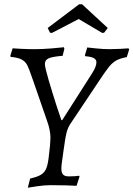

<svg xmlns="http://www.w3.org/2000/svg" viewBox="-20 -866 624 898"><path d="M584 -634 573 -599Q541 -593 523.5 -583Q506 -573 491 -555Q476 -537 445 -490Q441 -483 431 -469L314 -294Q298 -272 291.5 -246.5Q285 -221 276 -154L270 -110Q267 -91 267 -78Q267 -58 275 -49.5Q283 -41 303 -41Q318 -41 331.5 -42Q345 -43 350 -44L352 -40L338 3Q325 2 290 1Q255 0 219 0Q189 0 154.5 5Q120 10 110 12L121 -31Q157 -39 173.5 -50Q190 -61 197.5 -81Q205 -101 209 -141L214 -186Q216 -212 216 -221Q216 -257 200 -301L137 -483L130 -503Q116 -544 107.5 -561Q99 -578 81.5 -587.5Q64 -597 30 -600L28 -604L39 -640Q49 -639 81.5 -637.5Q114 -636 142 -636Q176 -636 220.5 -639.5Q265 -643 279 -645L281 -638L273 -605Q224 -601 207 -593Q190 -585 190 -567Q190 -551 207.5 -491.5Q225 -432 243 -376Q261 -320 267 -304H271L410 -522Q431 -554 431 -575Q431 -587 419 -594Q407 -601 379 -603L377 -607L388 -644Q389 -644 425.5 -640Q462 -636 492 -636Q515 -636 543.5 -637.5Q572 -639 581 -640ZM350 -846H364L484 -735L467 -713L458 -712L348 -777L223 -712L214 -713L203 -735Z"/></svg>

Font: Alegreya SC
Style: Italic
Weight: 400
Italic angle: -7°
Designer: Juan Pablo del Peral
Foundry: Huerta Tipografica
Version: Version 2.007; ttfautohint (v1.6)